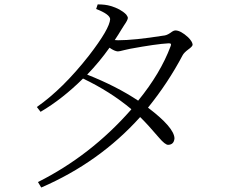

<svg xmlns="http://www.w3.org/2000/svg" viewBox="-20 -794 1040 857"><path d="M741.2 -586.9Q748 -601.6 733.4 -600.6Q732.4 -600.6 731.4 -600.6Q677.7 -597.7 560.5 -576.2Q551.8 -574.2 534.2 -570.3Q512.7 -564.5 505.9 -564.5Q491.2 -565.4 468.8 -581.1Q423.8 -517.6 369.1 -460.9Q500 -409.2 596.7 -344.7Q696.3 -466.8 741.2 -586.9ZM409.2 -753.9 416 -774.4Q450.2 -774.4 472.7 -767.6Q517.6 -754.9 543 -729.5Q549.8 -720.7 550.8 -714.8Q550.8 -705.1 534.2 -681.6Q527.3 -670.9 522.5 -663.1Q509.8 -641.6 492.2 -615.2Q499 -614.3 506.8 -614.3Q579.1 -614.3 708 -634.8Q711.9 -635.7 714.8 -635.7Q728.5 -637.7 749 -653.3Q756.8 -658.2 762.7 -658.2Q786.1 -658.2 819.3 -627.9Q838.9 -608.4 839.8 -594.7Q839.8 -586.9 820.3 -573.2Q800.8 -558.6 794.9 -546.9Q730.5 -424.8 640.6 -313.5Q756.8 -225.6 758.8 -176.8Q756.8 -148.4 730.5 -147.5Q716.8 -147.5 689.5 -179.7Q638.7 -239.3 605.5 -271.5Q423.8 -69.3 164.1 43L149.4 18.6Q384.8 -99.6 563.5 -302.7Q565.4 -305.7 566.4 -306.6Q471.7 -385.7 350.6 -443.4Q257.8 -351.6 161.1 -294.9L144.5 -316.4Q260.7 -397.5 377 -545.9Q469.7 -666 471.7 -709Q469.7 -730.5 409.2 -753.9Z"/></svg>

Font: GenYoMin JP Light
Style: Regular
Weight: 300
Version: Version 1.001;PS 1;hotconv 16.6.51;makeotf.lib2.5.65220 DEVE